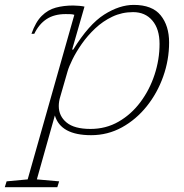

<svg xmlns="http://www.w3.org/2000/svg" viewBox="-88 -542 752 784"><path d="M153.5 198.5 146 222.5H-68.5L-61 198.5L25 190.5L215.5 -481.5Q208.5 -484 198.5 -484.2Q188.5 -484.5 180 -484.5Q133.5 -484.5 102.2 -464Q71 -443.5 52 -404H40.5Q57.5 -452.5 82.5 -477.2Q107.5 -502 139.8 -510.8Q172 -519.5 211 -519.5Q222 -519.5 235.5 -518.2Q249 -517 257 -515L206.5 -339.5H211Q275 -443 337.5 -482.5Q400 -522 458 -522Q533.5 -522 568 -479.5Q602.5 -437 602.5 -368.5Q602.5 -297.5 578.5 -229.8Q554.5 -162 511.2 -108Q468 -54 410 -22Q352 10 284 10Q160 10 136 -70.5L62.5 190.5ZM158 -147Q152 -127.5 152 -109Q152 -68 183.8 -41.8Q215.5 -15.5 281.5 -15.5Q344.5 -15.5 396.2 -45.2Q448 -75 485.5 -125.2Q523 -175.5 543.2 -237.2Q563.5 -299 563.5 -362.5Q563.5 -423.5 534.2 -458Q505 -492.5 455.5 -492.5Q410 -492.5 371 -474Q332 -455.5 300.8 -426Q269.5 -396.5 246.2 -363.2Q223 -330 208.2 -300Q193.5 -270 188 -251Z"/></svg>

Font: Newsreader 6pt ExtraLight
Style: Italic
Weight: 275
Italic angle: -17°
Designer: Hugues Gentile
Foundry: Production Type
Version: Version 1.003; ttfautohint (v1.8.3)